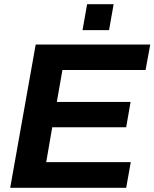

<svg xmlns="http://www.w3.org/2000/svg" viewBox="-20 -899 739 919"><path d="M375 -754.9 397 -878.9H523.9L502 -754.9ZM28.8 0 150.9 -686H699.2L676.8 -564H278.8L252 -411.1H605L584 -290H230L201.2 -123H606L584 0Z"/></svg>

Font: Archivo
Style: Bold Italic
Weight: 700
Italic angle: -10°
Designer: Hector Gatti
Foundry: Omnibus-Type
Version: Version 2.001